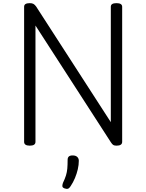

<svg xmlns="http://www.w3.org/2000/svg" viewBox="-20 -910 928 1218"><path d="M169 14Q133 14 133 -10V-867Q133 -879 142 -884.5Q151 -890 169 -890Q184 -890 192.5 -885Q201 -880 209 -869L683 -135V-867Q683 -879 692 -884.5Q701 -890 719 -890Q755 -890 755 -867V-10Q755 2 746 8Q737 14 720 14Q706 14 699 10Q692 6 683 -8L205 -748V-10Q205 2 196 8Q187 14 169 14ZM389 285Q378 281 376 273.5Q374 266 379 251Q392 224 398.5 203Q405 182 407 159Q409 136 409 104Q409 90 416.5 83Q424 76 441 76Q460 76 470 85.5Q480 95 480 110Q480 136 473.5 164Q467 192 455.5 219.5Q444 247 428 271Q420 284 411.5 287Q403 290 389 285Z"/></svg>

Font: Playwrite GB S Light
Style: Regular
Weight: 300
Designer: Veronika Burian, José Scaglione
Foundry: TypeTogether
Version: Version 1.002